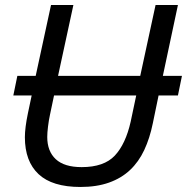

<svg xmlns="http://www.w3.org/2000/svg" viewBox="-20 -734 744 764"><path d="M49 -432H122L183 -714H272L211 -432H538L599 -714H688L628 -432H704L688 -354H611L588 -243Q576 -184 554 -137Q532 -90 497.5 -57.5Q463 -25 414 -7.5Q365 10 300 10Q188 10 133.5 -41Q79 -92 79 -188Q79 -225 91 -283L106 -354H33ZM305 -69Q394 -69 437 -115Q480 -161 500 -250L522 -354H195L179 -278Q174 -255 171 -230Q168 -205 168 -189Q168 -132 202 -100.5Q236 -69 305 -69Z"/></svg>

Font: BC Sans
Style: Italic
Weight: 400
Italic angle: -12°
Designer: Monotype Design Team
Designer: Province of B.C.
Foundry: Monotype Imaging Inc.
Version: Version 2.000;GOOG;noto-source:20170915:90ef993387c0